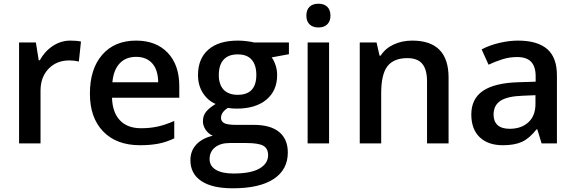

<svg xmlns="http://www.w3.org/2000/svg" viewBox="-20 -767 3077 1027"><path d="M356 -549.8Q390.6 -549.8 413.1 -544.9L401.9 -438Q377.4 -443.8 351.1 -443.8Q282.2 -443.8 239.5 -398.9Q196.8 -354 196.8 -282.2V0H82V-540H171.9L187 -444.8H192.9Q219.7 -493.2 262.9 -521.5Q306.2 -549.8 356 -549.8Z M729 9.8Q603 9.8 532 -63.7Q460.9 -137.2 460.9 -266.1Q460.9 -398.4 526.9 -474.1Q592.8 -549.8 708 -549.8Q814.9 -549.8 877 -484.9Q939 -419.9 939 -306.2V-244.1H579.1Q581.5 -165.5 621.6 -123.3Q661.6 -81.1 734.4 -81.1Q782.2 -81.1 823.5 -90.1Q864.7 -99.1 912.1 -120.1V-26.9Q870.1 -6.8 827.1 1.5Q784.2 9.8 729 9.8ZM708 -462.9Q653.3 -462.9 620.4 -428.2Q587.4 -393.6 581.1 -327.1H826.2Q825.2 -394 793.9 -428.5Q762.7 -462.9 708 -462.9Z M1525.4 -540V-477.1L1433.1 -460Q1445.8 -442.9 1454.1 -418Q1462.4 -393.1 1462.4 -365.2Q1462.4 -281.7 1404.8 -233.9Q1347.2 -186 1246.1 -186Q1220.2 -186 1199.2 -189.9Q1162.1 -167 1162.1 -136.2Q1162.1 -117.7 1179.4 -108.4Q1196.8 -99.1 1243.2 -99.1H1337.4Q1426.8 -99.1 1473.1 -61Q1519.5 -22.9 1519.5 48.8Q1519.5 140.6 1443.8 190.4Q1368.2 240.2 1225.1 240.2Q1114.7 240.2 1056.6 201.2Q998.5 162.1 998.5 89.8Q998.5 40 1030 6.1Q1061.5 -27.8 1118.2 -41Q1095.2 -50.8 1080.3 -72.5Q1065.4 -94.2 1065.4 -118.2Q1065.4 -148.4 1082.5 -169.4Q1099.6 -190.4 1133.3 -210.9Q1091.3 -229 1065.2 -269.8Q1039.1 -310.5 1039.1 -365.2Q1039.1 -453.1 1094.5 -501.5Q1149.9 -549.8 1252.4 -549.8Q1275.4 -549.8 1300.5 -546.6Q1325.7 -543.5 1338.4 -540ZM1101.1 84Q1101.1 121.1 1134.5 141.1Q1168 161.1 1228.5 161.1Q1322.3 161.1 1368.2 134.3Q1414.1 107.4 1414.1 63Q1414.1 27.8 1388.9 12.9Q1363.8 -2 1295.4 -2H1208.5Q1159.2 -2 1130.1 21.2Q1101.1 44.4 1101.1 84ZM1150.4 -365.2Q1150.4 -314.5 1176.5 -287.1Q1202.6 -259.8 1251.5 -259.8Q1351.1 -259.8 1351.1 -366.2Q1351.1 -418.9 1326.4 -447.5Q1301.8 -476.1 1251.5 -476.1Q1201.7 -476.1 1176 -447.8Q1150.4 -419.4 1150.4 -365.2Z M1740.2 0H1625.5V-540H1740.2ZM1618.7 -683.1Q1618.7 -713.9 1635.5 -730.5Q1652.3 -747.1 1683.6 -747.1Q1713.9 -747.1 1730.7 -730.5Q1747.6 -713.9 1747.6 -683.1Q1747.6 -653.8 1730.7 -637Q1713.9 -620.1 1683.6 -620.1Q1652.3 -620.1 1635.5 -637Q1618.7 -653.8 1618.7 -683.1Z M2379.4 0H2264.2V-332Q2264.2 -394.5 2239 -425.3Q2213.9 -456.1 2159.2 -456.1Q2086.4 -456.1 2052.7 -413.1Q2019 -370.1 2019 -269V0H1904.3V-540H1994.1L2010.3 -469.2H2016.1Q2040.5 -507.8 2085.4 -528.8Q2130.4 -549.8 2185.1 -549.8Q2379.4 -549.8 2379.4 -352.1Z M2877 0 2854 -75.2H2850.1Q2811 -25.9 2771.5 -8.1Q2731.9 9.8 2669.9 9.8Q2590.3 9.8 2545.7 -33.2Q2501 -76.2 2501 -154.8Q2501 -238.3 2563 -280.8Q2625 -323.2 2752 -327.1L2845.2 -330.1V-358.9Q2845.2 -410.6 2821 -436.3Q2796.9 -461.9 2746.1 -461.9Q2704.6 -461.9 2666.5 -449.7Q2628.4 -437.5 2593.3 -420.9L2556.2 -502.9Q2600.1 -525.9 2652.3 -537.8Q2704.6 -549.8 2751 -549.8Q2854 -549.8 2906.5 -504.9Q2959 -460 2959 -363.8V0ZM2706.1 -78.1Q2768.6 -78.1 2806.4 -113Q2844.2 -147.9 2844.2 -210.9V-257.8L2774.9 -254.9Q2693.8 -252 2657 -227.8Q2620.1 -203.6 2620.1 -153.8Q2620.1 -117.7 2641.6 -97.9Q2663.1 -78.1 2706.1 -78.1Z"/></svg>

Font: Open Sans Semibold
Style: Regular
Weight: 600
Foundry: Ascender Corporation
Version: Version 1.10; ttfautohint (v1.5.65-e2d9)